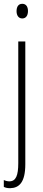

<svg xmlns="http://www.w3.org/2000/svg" viewBox="-24 -747 228 1009"><path d="M63 -688C63 -667 73 -650 93 -650C112 -650 123 -665 123 -689C123 -709 115 -727 93 -727C71 -727 63 -709 63 -688ZM29 242C77 241 109 211 109 116V-529H72V110C72 175 60 206 25 206C15 206 4 203 -4 199V235C3 239 14 242 29 242Z"/></svg>

Font: Noto Sans ExtraCondensed ExtraLight
Style: Regular
Weight: 200
Width: 2
Designer: Monotype Design Team
Foundry: Monotype Imaging Inc.
Version: Version 2.013